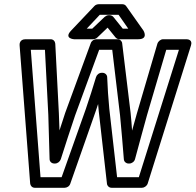

<svg xmlns="http://www.w3.org/2000/svg" viewBox="-20 -865 927 910"><path d="M172 -25 126 -629H193L209 -320C211 -250 213 -180 215 -111C215 -99 225 -90 237 -90H241C253 -90 264 -99 268 -110C290 -179 313 -250 336 -318L450 -629H512L549 -318C556 -249 561 -180 567 -110C568 -98 578 -90 589 -90H593C605 -90 617 -99 620 -111C638 -181 659 -252 677 -320L768 -629H828L638 -25H535L498 -350C493 -400 490 -450 488 -499C488 -511 477 -520 466 -520H462C449 -520 438 -510 435 -499C420 -449 404 -399 387 -349L272 -25ZM123 5C124 15 132 25 145 25H286C297 25 309 18 313 6L434 -339L445 -372C446 -362 447 -349 448 -338L487 6C488 16 497 25 509 25H653C663 25 676 17 680 5L885 -649C894 -676 871 -679 864 -679H753C742 -679 730 -670 726 -658L629 -328C621 -300 614 -275 606 -246C604 -273 602 -302 599 -330L559 -660C558 -670 549 -679 537 -679H436C426 -679 414 -672 410 -660L289 -330C280 -302 271 -275 262 -247L259 -328L242 -658C241 -669 233 -679 220 -679H101C73 -679 72 -656 73 -649ZM417 -729H391L453 -795H542L588 -729H562L517 -785C513 -790 505 -793 499 -793H495C488 -793 481 -789 476 -785ZM421 -679C427 -679 436 -682 441 -687L490 -734L528 -687C532 -683 538 -679 545 -679H635C685 -679 660 -720 660 -720L578 -836C574 -842 567 -845 560 -845H448C441 -845 432 -842 427 -836L317 -720C281 -682 331 -679 331 -679Z"/></svg>

Font: Falling Sky
Style: OuObl
Weight: 400
Designer: Paul D. Hunt
Foundry: Adobe Systems Incorporated
Version: Version 1.02